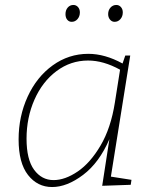

<svg xmlns="http://www.w3.org/2000/svg" viewBox="-20 -747 620 774"><path d="M427 -35 510 -22 507 -2 392 2 421 -186Q380 -91 315 -42Q250 7 190 7Q131 7 93 -41.5Q55 -90 55 -185Q55 -278 91.5 -357.5Q128 -437 192.5 -483.5Q257 -530 336 -530Q403 -530 474 -491L485 -523H505ZM443 -333 464 -466Q397 -503 335 -503Q265 -503 208 -460.5Q151 -418 119 -345.5Q87 -273 87 -188Q87 -104 117.5 -62.5Q148 -21 196 -21Q242 -21 293 -55.5Q344 -90 385.5 -160.5Q427 -231 443 -333ZM244 -690Q244 -706 253 -716.5Q262 -727 276 -727Q287 -727 294.5 -718.5Q302 -710 302 -697Q302 -681 292.5 -670Q283 -659 269 -659Q258 -659 251 -667.5Q244 -676 244 -690ZM416 -690Q416 -706 425.5 -716.5Q435 -727 449 -727Q460 -727 467.5 -718.5Q475 -710 475 -697Q475 -681 465.5 -670Q456 -659 442 -659Q431 -659 423.5 -668Q416 -677 416 -690Z"/></svg>

Font: Bitter Pro ExtraLight
Style: Italic
Weight: 275
Italic angle: -9°
Designer: Sol Matas, and Bitter project Authors
Foundry: Sol Matas
Version: Version 1.010